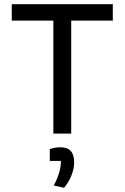

<svg xmlns="http://www.w3.org/2000/svg" viewBox="-20 -636 593 914"><path d="M234 -538H36V-616H517V-538H319V0H234ZM236 247Q270 184 270 130H217V74Q241 65 267 65Q301 65 317 83Q333 101 333 137Q333 167 320 199.5Q307 232 285 258Z"/></svg>

Font: Athiti Medium
Style: Regular
Weight: 500
Designer: CadsonDemak Team
Foundry: CadsonDemak
Version: Version 1.032